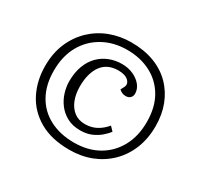

<svg xmlns="http://www.w3.org/2000/svg" viewBox="-138 -820 1057 1010"><g transform="rotate(30 390.0 -314.5)"><path d="M389 12Q280 12 206.5 -30.5Q133 -73 96 -145.5Q59 -218 59 -308Q59 -386 85.5 -447.5Q112 -509 158 -552.5Q204 -596 264 -618.5Q324 -641 391 -641Q469 -641 530 -618Q591 -595 633.5 -552Q676 -509 698.5 -451Q721 -393 721 -322Q721 -246 696 -184.5Q671 -123 626 -79Q581 -35 521 -11.5Q461 12 389 12ZM387 -105Q341 -105 307.5 -123Q274 -141 252 -170Q230 -199 219.5 -233.5Q209 -268 209 -300Q209 -354 224.5 -395Q240 -436 267 -463Q294 -490 329.5 -504Q365 -518 405 -518Q443 -518 474 -504Q505 -490 523.5 -467Q542 -444 542 -416Q542 -401 532 -391Q522 -381 504 -381Q491 -381 481 -386Q471 -391 464 -398L474 -417Q487 -440 467.5 -459.5Q448 -479 405 -479Q374 -479 349 -468Q324 -457 307 -435Q290 -413 280.5 -380.5Q271 -348 271 -305Q271 -260 285 -224Q299 -188 326 -167Q353 -146 393 -146Q430 -146 460.5 -162Q491 -178 516 -208L539 -184Q525 -165 503.5 -147Q482 -129 453.5 -117Q425 -105 387 -105ZM391 -33Q475 -33 537.5 -68.5Q600 -104 635 -168Q670 -232 670 -318Q670 -407 634 -469Q598 -531 535 -563.5Q472 -596 392 -596Q311 -596 247 -560.5Q183 -525 147 -461Q111 -397 111 -308Q111 -223 145.5 -161Q180 -99 243.5 -66Q307 -33 391 -33Z"/></g></svg>

Font: Literata Light
Style: Italic
Weight: 300
Italic angle: -2°
Designer: Latin by Veronika Burian and Jose Scaglione. Greek by Irene Vlachou. Cyrillic by Vera Evstafieva
Foundry: TypeTogether
Version: Version 3.103;gftools[0.9.29]